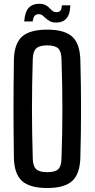

<svg xmlns="http://www.w3.org/2000/svg" viewBox="-20 -960 487 988"><path d="M223 7.5Q133 7.5 93 -29Q53 -65.5 51.5 -149.5Q50.5 -220.5 50 -282Q49.5 -343.5 49.5 -401.8Q49.5 -460 50 -520.8Q50.5 -581.5 51.5 -650.5Q53 -735 93 -771.2Q133 -807.5 223 -807.5Q312 -807.5 351.8 -771.2Q391.5 -735 393.5 -650.5Q395.5 -581.5 396.2 -520.8Q397 -460 397 -401.5Q397 -343 396.2 -281.8Q395.5 -220.5 393.5 -149.5Q391.5 -65.5 351.8 -29Q312 7.5 223 7.5ZM223 -74Q263.5 -74 279.8 -89.5Q296 -105 296.5 -145.5Q299 -217 300 -279Q301 -341 301 -399.8Q301 -458.5 300 -520.8Q299 -583 296.5 -654.5Q296 -694.5 279.8 -710.5Q263.5 -726.5 223 -726.5Q182.5 -726.5 166 -710.5Q149.5 -694.5 148.5 -654.5Q146.5 -584.5 145.5 -523Q144.5 -461.5 144.5 -402.5Q144.5 -343.5 145.5 -281Q146.5 -218.5 148.5 -145.5Q149.5 -105 166 -89.5Q182.5 -74 223 -74ZM298.5 -932.5H342Q340.5 -886.5 322 -865.2Q303.5 -844 270.5 -844Q250 -844 237.5 -850.5Q225 -857 216.2 -865.5Q207.5 -874 199 -880.5Q190.5 -887 177.5 -887Q165.5 -887 158.2 -878.8Q151 -870.5 148 -849.5H104.5Q108.5 -899.5 128 -920Q147.5 -940.5 180 -940.5Q201.5 -940.5 213.8 -934.2Q226 -928 234 -919.2Q242 -910.5 250.2 -904Q258.5 -897.5 271.5 -897.5Q286.5 -897.5 292.2 -907Q298 -916.5 298.5 -932.5Z"/></svg>

Font: Big Shoulders Text Thin SemiBold
Style: Regular
Weight: 600
Version: Version 2.002